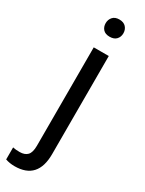

<svg xmlns="http://www.w3.org/2000/svg" viewBox="-275 -754 756 999"><g transform="rotate(30 103.5 -254.0)"><path d="M161.6 -528.3V61Q161.6 213.4 23.4 213.4Q-6.3 213.4 -31.7 204.6V132.3Q-16.1 136.2 9.3 136.2Q39.6 136.2 55.4 119.9Q71.3 103.5 71.3 63V-528.3ZM62 -668.5Q62 -689.9 75.4 -705.3Q88.9 -720.7 114.7 -720.7Q141.1 -720.7 154.8 -705.6Q168.5 -690.4 168.5 -668.5Q168.5 -646.5 154.8 -631.8Q141.1 -617.2 114.7 -617.2Q88.4 -617.2 75.2 -631.8Q62 -646.5 62 -668.5Z"/></g></svg>

Font: Vazir FD
Style: Regular-FD
Weight: 400
Designer: Saber Rastikerdar
Foundry: Saber Rastikerdar
Version: Version 30.0.0